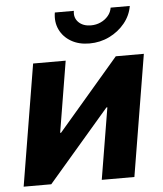

<svg xmlns="http://www.w3.org/2000/svg" viewBox="-54 -812 731 860"><g transform="rotate(-5 311.5 -382.5)"><path d="M515.4 0H368.7L422 -321.3H417.8L141.6 0H17.5L107.8 -545.9H254.2L201.4 -226H205.4L479.5 -545.9H605.7ZM367.5 -613.3Q319.8 -613.3 285.1 -633.6Q250.4 -653.9 234 -688.3Q217.7 -722.7 224.6 -765H310.1Q305 -734.2 325.3 -713.8Q345.6 -693.5 381.2 -693.5Q404.7 -693.5 424.9 -702.8Q445.1 -712 458.7 -728.2Q472.3 -744.3 475.5 -765H561.6Q554.7 -722.7 526.6 -688.2Q498.4 -653.6 457 -633.5Q415.5 -613.3 367.5 -613.3Z"/></g></svg>

Font: Adwaita Sans
Style: Italic
Weight: 400
Italic angle: -9.39999°
Designer: Rasmus Andersson
Foundry: rsms
Version: Version 4.001;git-9221beed3